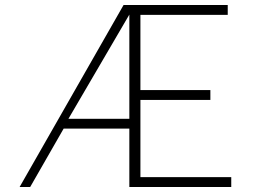

<svg xmlns="http://www.w3.org/2000/svg" viewBox="-20 -743 1012 763"><path d="M899 -39H538V-346H816V-385H538V-684H885V-723H471L58 0H100L233 -232H494V0H899ZM494 -271H252L494 -685Z"/></svg>

Font: United Sans Thin
Style: Regular
Weight: 100
Designer: Pablo Impallari, Rodrigo Fuenzalida (Modified by Dan O. Williams)
Version: Version 1.000;PS 001.000;hotconv 1.0.88;makeotf.lib2.5.64775